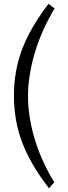

<svg xmlns="http://www.w3.org/2000/svg" viewBox="-20 -789 356 1007"><path d="M236.7 198.4Q172.8 115.9 132.2 38Q91.5 -39.9 72.2 -119.7Q53 -199.5 53 -286.7Q53 -373.6 71.8 -452.5Q90.7 -531.3 131 -608.9Q171.2 -686.5 234.4 -769L266.7 -744.4Q235.1 -693.2 209.1 -636.2Q183.2 -579.2 164.9 -519.7Q146.5 -460.1 136.7 -400.7Q126.9 -341.3 126.9 -284.9Q126.9 -210.6 143.5 -132Q160.1 -53.5 191.1 22.7Q222.1 98.8 264.8 167Z"/></svg>

Font: Russolo 10pt ExtraLight
Style: Regular
Weight: 200
Designer: Micah Stupak-Hahn
Version: Version 1.000